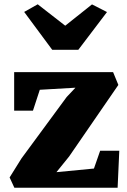

<svg xmlns="http://www.w3.org/2000/svg" viewBox="-20 -887 602 907"><path d="M226.6 -651.9H350.1L485.4 -830.1L414.6 -866.2L288.1 -765.6L158.2 -866.7L94.2 -830.6ZM47.9 0H535.6L543.5 -174.8H453.1L423.8 -90.8L246.6 -73.7L306.6 -147.9L539.1 -485.8L514.2 -546.4H46.9V-364.3H135.7L168 -462.9L336.4 -472.7L294.9 -428.7L81.5 -138.7L25.4 -48.8Z"/></svg>

Font: Merriweather
Style: Heavy
Weight: 900
Designer: Eben Sorkin ( eben@eyebytes.com )
Foundry: Sorkin Type Co.
Version: Version 1.003